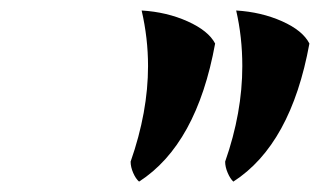

<svg xmlns="http://www.w3.org/2000/svg" viewBox="-20 -853 610 366"><path d="M245.1 -506.8Q238.8 -512.2 233.9 -523.4Q229 -534.7 229 -544.9Q262.2 -639.6 262.2 -727.1Q262.2 -780.3 250 -833Q297.9 -830.1 337.6 -812.3Q377.4 -794.4 390.1 -770Q355 -577.6 245.1 -506.8ZM424.8 -506.8Q418.9 -512.2 414.1 -523.4Q409.2 -534.7 409.2 -544.9Q441.9 -638.2 441.9 -727.1Q441.9 -782.2 430.2 -833Q478 -830.1 517.6 -812.5Q557.1 -794.9 569.8 -770Q534.7 -577.6 424.8 -506.8Z"/></svg>

Font: Kaushan Script
Style: Regular
Weight: 400
Designer: Pablo Impallari
Foundry: Pablo Impallari
Version: Version 1.002